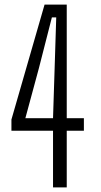

<svg xmlns="http://www.w3.org/2000/svg" viewBox="-20 -820 443 840"><path d="M212 0V-248H30V-297L175 -800H272V-303H347V-248H272V0ZM91 -303H212L219 -521L226 -744H207L150 -521Z"/></svg>

Font: Big Shoulders Text Light
Style: Regular
Weight: 300
Designer: Patric King
Foundry: XO Type Co
Version: Version 1.000; ttfautohint (v1.8.2)